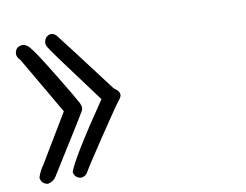

<svg xmlns="http://www.w3.org/2000/svg" viewBox="-75 -810 1150 896"><g transform="rotate(-10 500.0 -362.0)"><path d="M194.3 -694.3Q217.8 -715.8 241.2 -695.3Q271.5 -658.2 462.9 -404.3Q502.9 -378.9 480.5 -351.1Q458 -323.2 370.1 -191.4Q282.2 -59.6 272.5 -41Q262.7 -22.5 240.2 -20.5Q211.9 -24.4 206.1 -52.7Q225.6 -113.3 397.5 -365.2Q202.1 -627 189.9 -649.4Q177.7 -671.9 194.3 -694.3ZM51.8 -668.9Q85.9 -692.4 114.3 -655.3Q132.8 -635.7 208 -512.2Q283.2 -388.7 294.4 -366.2Q305.7 -343.8 298.8 -329.6Q292 -315.4 126 -50.8Q112.3 -25.4 83 -19.5Q52.7 -24.4 48.8 -53.7Q57.6 -84 77.1 -110.4L214.8 -339.8L56.6 -611.3Q28.3 -638.7 51.8 -668.9Z"/></g></svg>

Font: JasonHandwriting2
Style: Regular
Weight: 400
Version: Version 1.05.10